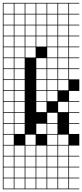

<svg xmlns="http://www.w3.org/2000/svg" viewBox="-20 -1025 578 1352"><path d="M0 307.7V-1004.8H538.5V-1000H466.3V-927.9H538.5V-923.1H466.3V-851H538.5V-846.2H466.3V-774H538.5V-769.2H466.3V-697.1H538.5V-692.3H466.3V-620.2H538.5V-615.4H466.3V-543.3H538.5V-538.5H466.3V-466.3H538.5V-384.6H466.3V-312.5H538.5V-307.7H466.3V-235.6H538.5V-230.8H466.3V-158.7H538.5V-153.8H466.3V-81.7H538.5V0H466.3V72.1H538.5V76.9H466.3V149H538.5V153.8H466.3V226H538.5V230.8H466.3V302.9H538.5V307.7ZM389.4 -927.9H461.5V-1000H389.4ZM235.6 -927.9H307.7V-1000H235.6ZM158.7 -927.9H230.8V-1000H158.7ZM312.5 -927.9H384.6V-1000H312.5ZM81.7 -927.9H153.8V-1000H81.7ZM4.8 -927.9H76.9V-1000H4.8ZM389.4 -851H461.5V-923.1H389.4ZM235.6 -851H307.7V-923.1H235.6ZM158.7 -851H230.8V-923.1H158.7ZM312.5 -851H384.6V-923.1H312.5ZM81.7 -851H153.8V-923.1H81.7ZM4.8 -851H76.9V-923.1H4.8ZM389.4 -774H461.5V-846.2H389.4ZM235.6 -774H307.7V-846.2H235.6ZM158.7 -774H230.8V-846.2H158.7ZM312.5 -774H384.6V-846.2H312.5ZM4.8 -774H76.9V-846.2H4.8ZM81.7 -774H153.8V-846.2H81.7ZM81.7 -697.1H153.8V-769.2H81.7ZM158.7 -697.1H230.8V-769.2H158.7ZM389.4 -697.1H461.5V-769.2H389.4ZM235.6 -697.1H307.7V-769.2H235.6ZM4.8 -697.1H76.9V-769.2H4.8ZM312.5 -697.1H384.6V-769.2H312.5ZM389.4 -620.2H461.5V-692.3H389.4ZM81.7 -620.2H153.8V-692.3H81.7ZM4.8 -620.2H76.9V-692.3H4.8ZM312.5 -620.2H384.6V-692.3H312.5ZM158.7 -620.2H230.8V-692.3H158.7ZM235.6 -543.3H307.7V-615.4H235.6ZM81.7 -543.3H153.8V-615.4H81.7ZM389.4 -543.3H461.5V-615.4H389.4ZM4.8 -543.3H76.9V-615.4H4.8ZM312.5 -543.3H384.6V-615.4H312.5ZM235.6 -466.3H307.7V-538.5H235.6ZM312.5 -466.3H384.6V-538.5H312.5ZM81.7 -466.3H153.8V-538.5H81.7ZM389.4 -466.3H461.5V-538.5H389.4ZM4.8 -466.3H76.9V-538.5H4.8ZM389.4 -389.4H461.5V-461.5H389.4ZM4.8 -389.4H76.9V-461.5H4.8ZM81.7 -389.4H153.8V-461.5H81.7ZM312.5 -389.4H384.6V-461.5H312.5ZM235.6 -389.4H307.7V-461.5H235.6ZM4.8 -312.5H76.9V-384.6H4.8ZM312.5 -312.5H384.6V-384.6H312.5ZM235.6 -312.5H307.7V-384.6H235.6ZM81.7 -312.5H153.8V-384.6H81.7ZM4.8 -235.6H76.9V-307.7H4.8ZM235.6 -235.6H307.7V-307.7H235.6ZM81.7 -235.6H153.8V-307.7H81.7ZM389.4 -235.6H461.5V-307.7H389.4ZM4.8 -158.7H76.9V-230.8H4.8ZM81.7 -158.7H153.8V-230.8H81.7ZM312.5 -158.7H384.6V-230.8H312.5ZM235.6 -81.7H307.7V-153.8H235.6ZM4.8 -81.7H76.9V-153.8H4.8ZM81.7 -81.7H153.8V-153.8H81.7ZM312.5 -81.7H384.6V-153.8H312.5ZM76.9 -76.9H4.8V-4.8H76.9ZM312.5 -4.8H384.6V-76.9H312.5ZM158.7 -4.8H230.8V-76.9H158.7ZM389.4 -4.8H461.5V-76.9H389.4ZM312.5 72.1H384.6V0H312.5ZM235.6 72.1H307.7V0H235.6ZM158.7 72.1H230.8V0H158.7ZM389.4 72.1H461.5V0H389.4ZM81.7 72.1H153.8V0H81.7ZM4.8 72.1H76.9V0H4.8ZM235.6 149H307.7V76.9H235.6ZM312.5 149H384.6V76.9H312.5ZM158.7 149H230.8V76.9H158.7ZM389.4 149H461.5V76.9H389.4ZM81.7 149H153.8V76.9H81.7ZM4.8 149H76.9V76.9H4.8ZM312.5 226H384.6V153.8H312.5ZM235.6 226H307.7V153.8H235.6ZM158.7 226H230.8V153.8H158.7ZM389.4 226H461.5V153.8H389.4ZM81.7 226H153.8V153.8H81.7ZM4.8 226H76.9V153.8H4.8ZM312.5 302.9H384.6V230.8H312.5ZM158.7 302.9H230.8V230.8H158.7ZM389.4 302.9H461.5V230.8H389.4ZM81.7 302.9H153.8V230.8H81.7ZM4.8 302.9H76.9V230.8H4.8ZM235.6 302.9H307.7V230.8H235.6Z"/></svg>

Font: Jacquarda Bastarda 9 Charted
Style: Regular
Weight: 400
Designer: Sarah Cadigan-Fried
Version: Version 1.000; ttfautohint (v1.8.4.7-5d5b)